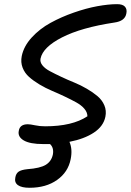

<svg xmlns="http://www.w3.org/2000/svg" viewBox="-20 -702 625 918"><path d="M186 -13.2Q123.5 -13.2 93.8 -30.5Q64 -47.9 69.8 -76.2Q74.7 -107.9 112.8 -107.9Q124.5 -107.9 147.2 -103Q169.9 -98.1 195.8 -98.1Q325.7 -98.1 397.9 -146Q397.9 -165 383.3 -182.1Q368.7 -199.2 344.7 -212.4Q320.8 -225.6 290.5 -240Q260.3 -254.4 229 -267.6Q197.8 -280.8 168.9 -298.1Q140.1 -315.4 119.1 -334Q98.1 -352.5 88.1 -378.4Q78.1 -404.3 84 -434.1Q93.8 -481.4 131.8 -522.9Q169.9 -564.5 221.7 -592.8Q273.4 -621.1 332.8 -641.8Q392.1 -662.6 445.6 -672.4Q499 -682.1 540 -682.1Q566.9 -682.1 577.6 -669.9Q588.4 -657.7 584 -637.2Q577.6 -601.1 526.9 -594.2Q368.7 -570.3 276.9 -523.4Q185.1 -476.6 173.8 -421.9Q170.4 -405.3 182.9 -389.6Q195.3 -374 218.8 -361.6Q242.2 -349.1 272.2 -335Q302.2 -320.8 334 -307.9Q365.7 -294.9 395 -277.8Q424.3 -260.7 446.3 -242.2Q468.3 -223.6 479 -198.2Q489.7 -172.9 483.9 -144Q474.6 -98.1 428.7 -67.9Q382.8 -37.6 312 -23.9Q327.6 11.2 317.9 59.1Q305.7 121.1 252.9 158.4Q200.2 195.8 121.1 195.8Q83.5 195.8 65.9 183.3Q48.3 170.9 53.2 147Q56.2 127.9 68.8 118.9Q81.5 109.9 110.8 106.9Q171.9 102.5 199 85.9Q226.1 69.3 232.9 36.1Q238.3 4.4 219.2 -13.2Z"/></svg>

Font: Shantell Sans Irregular
Style: Italic
Weight: 400
Italic angle: -11.31°
Designer: Stephen Nixon, Anya Danilova, Shantell Martin
Foundry: Arrow Type
Version: Version 1.006;[9816181b4]